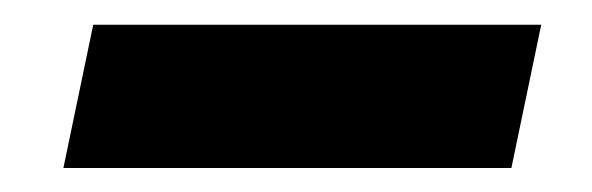

<svg xmlns="http://www.w3.org/2000/svg" viewBox="-20 -365 490 159"><path d="M57.2 -344.5H428.2L403.5 -225.9H32.5Z"/></svg>

Font: Red Hat Display VF
Style: Italic
Weight: 300
Italic angle: -12°
Designer: Pentagram, MCKL
Foundry: Pentagram, MCKL
Version: Version 1.010